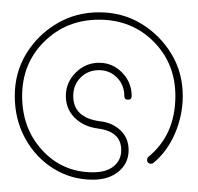

<svg xmlns="http://www.w3.org/2000/svg" viewBox="-20 -810 321 312"><path d="M131 -518Q96 -518 67 -536Q38 -554 21 -585Q4 -616 4 -654Q4 -692 22.5 -722.5Q41 -753 72 -771.5Q103 -790 141 -790Q179 -790 209.5 -771.5Q240 -753 258.5 -722.5Q277 -692 277 -654Q277 -623 264.5 -593.5Q252 -564 229 -545Q226 -543 222.5 -544.5Q219 -546 219 -550Q219 -553 221 -555Q265 -591 265 -654Q265 -707 229.5 -742.5Q194 -778 141 -778Q88 -778 52 -742.5Q16 -707 16 -654Q16 -601 49 -565.5Q82 -530 131 -530Q153 -530 165 -540Q177 -550 177 -566Q177 -596 140 -601Q116 -604 101.5 -618.5Q87 -633 87 -654Q87 -676 103 -692Q119 -708 141 -708Q163 -708 178.5 -692Q194 -676 194 -654Q194 -648 188 -648Q182 -648 182 -654Q182 -672 170 -684Q158 -696 141 -696Q123 -696 111 -684Q99 -672 99 -654Q99 -619 142 -613Q162 -611 175.5 -598.5Q189 -586 189 -566Q189 -545 173 -531.5Q157 -518 131 -518Z"/></svg>

Font: Moirai One
Style: Regular
Weight: 400
Designer: Jiyeon Park
Foundry: JAMO
Version: Version 1.000; ttfautohint (v1.8.4.7-5d5b);gftools[0.9.29]